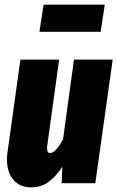

<svg xmlns="http://www.w3.org/2000/svg" viewBox="-20 -790 506 828"><path d="M10 -103Q10 -120 13 -138L68 -533H235L184 -164Q183 -159 183 -150Q183 -130 196 -130Q220 -130 252 -190L299 -533H466L391 0H246L249 -71Q221 -29 189.5 -5.5Q158 18 113 18Q66 18 38 -14.5Q10 -47 10 -103ZM414 -653H150L168 -770H432Z"/></svg>

Font: Fira Sans Extra Condensed ExtraBold
Style: Italic
Weight: 800
Width: 3
Italic angle: -8°
Designer: Carrois Corporate & Edenspiekermann AG
Foundry: Carrois Corporate GbR & Edenspiekermann AG
Version: Version 4.203